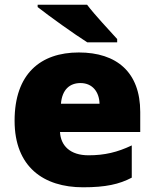

<svg xmlns="http://www.w3.org/2000/svg" viewBox="-20 -852 658 816"><path d="M350 -832H140V-822C188 -784 297 -706 351 -672H478V-686C445 -723 384 -787 350 -832ZM315 -629C152 -629 42 -538 42 -339C42 -142 166 -56 333 -56C429 -56 487 -69 540 -97V-234C479 -205 425 -192 356 -192C278 -192 238 -233 235 -291H576V-376C576 -545 476 -629 315 -629ZM322 -499C374 -499 402 -460 403 -411H239C244 -472 277 -499 322 -499Z"/></svg>

Font: Noto Sans Malayalam UI Black
Style: Regular
Weight: 900
Designer: Jelle Bosma - Monotype Design Team
Foundry: Monotype Imaging Inc.
Version: Version 2.104